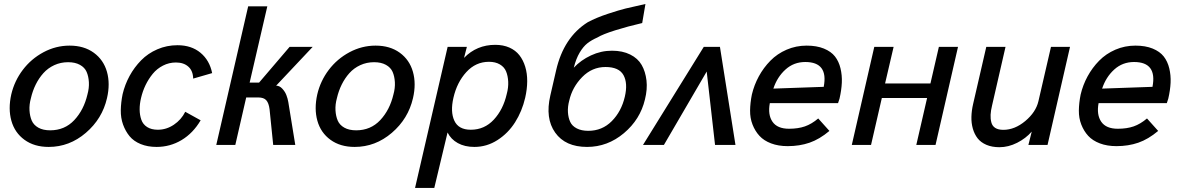

<svg xmlns="http://www.w3.org/2000/svg" viewBox="-20 -721 5871 955"><path d="M222.2 9.8Q150.4 9.8 101.8 -25.6Q53.2 -61 36.6 -120.4Q20 -179.7 36.1 -251.5Q51.8 -318.4 93.3 -373.3Q134.8 -428.2 196.3 -461.2Q257.8 -494.1 326.2 -494.1Q397.9 -494.1 446.5 -458.7Q495.1 -423.3 512 -363.8Q528.8 -304.2 512.2 -232.9Q488.8 -130.4 407 -60.3Q325.2 9.8 222.2 9.8ZM229.5 -72.8Q301.8 -72.8 349.4 -123.5Q397 -174.3 415 -251.5Q423.8 -283.2 422.1 -312.3Q420.4 -341.3 410.9 -363.3Q401.4 -385.3 377.7 -398.4Q354 -411.6 318.8 -411.6Q281.7 -411.6 250 -397Q218.3 -382.3 195.8 -357.2Q173.3 -332 157.7 -300.5Q142.1 -269 133.8 -232.9Q125 -201.2 126.7 -172.1Q128.4 -143.1 137.9 -121.1Q147.5 -99.1 170.9 -85.9Q194.3 -72.8 229.5 -72.8Z M758.8 9.8Q714.4 9.8 679.7 -4.4Q645 -18.6 624.5 -43.5Q604 -68.4 592 -101.6Q580.1 -134.8 580.8 -173.1Q581.5 -211.4 589.8 -252.4Q601.1 -300.3 624.5 -343.3Q647.9 -386.2 681.9 -420.9Q715.8 -455.6 762.7 -475.8Q809.6 -496.1 862.8 -496.1Q932.1 -496.1 977.3 -458.5Q1022.5 -420.9 1035.2 -357.4L940.9 -330.1Q939.9 -369.1 916.7 -389.6Q893.6 -410.2 855 -410.2Q820.8 -410.2 790.8 -394.8Q760.7 -379.4 739.7 -353.8Q718.8 -328.1 704.1 -297.9Q689.5 -267.6 681.6 -233.9Q674.3 -203.1 674.6 -176Q674.8 -148.9 682.9 -125.7Q690.9 -102.5 711.9 -89.1Q732.9 -75.7 765.1 -75.7Q807.6 -75.7 844.7 -100.6Q881.8 -125.5 901.4 -165L978 -122.6Q940.4 -58.6 883.3 -24.4Q826.2 9.8 758.8 9.8Z M1055.7 0 1214.4 -689.5H1309.6L1221.7 -310.1H1268.6L1420.4 -487.8H1535.2L1353.5 -294.9Q1370.1 -294.9 1383.8 -280.3Q1397.5 -265.6 1404.3 -248.3Q1411.1 -231 1414.1 -212.9L1448.7 0H1338.9L1320.8 -177.7Q1316.9 -208.5 1304.4 -222.4Q1292 -236.3 1264.2 -236.3H1204.6L1150.4 0Z M1744.1 9.8Q1672.4 9.8 1623.8 -25.6Q1575.2 -61 1558.6 -120.4Q1542 -179.7 1558.1 -251.5Q1573.7 -318.4 1615.2 -373.3Q1656.7 -428.2 1718.3 -461.2Q1779.8 -494.1 1848.1 -494.1Q1919.9 -494.1 1968.5 -458.7Q2017.1 -423.3 2033.9 -363.8Q2050.8 -304.2 2034.2 -232.9Q2010.7 -130.4 1929 -60.3Q1847.2 9.8 1744.1 9.8ZM1751.5 -72.8Q1823.7 -72.8 1871.3 -123.5Q1918.9 -174.3 1937 -251.5Q1945.8 -283.2 1944.1 -312.3Q1942.4 -341.3 1932.9 -363.3Q1923.3 -385.3 1899.7 -398.4Q1876 -411.6 1840.8 -411.6Q1803.7 -411.6 1772 -397Q1740.2 -382.3 1717.8 -357.2Q1695.3 -332 1679.7 -300.5Q1664.1 -269 1655.8 -232.9Q1647 -201.2 1648.7 -172.1Q1650.4 -143.1 1659.9 -121.1Q1669.4 -99.1 1692.9 -85.9Q1716.3 -72.8 1751.5 -72.8Z M2044.4 213.9 2206.5 -487.8H2302.2L2288.1 -433.1Q2351.1 -498 2443.4 -498Q2482.9 -498 2513.7 -484.4Q2544.4 -470.7 2563.5 -446.3Q2582.5 -421.9 2592.5 -388.9Q2602.5 -356 2602.3 -316.9Q2602.1 -277.8 2592.3 -234.9Q2576.7 -167.5 2542 -112.8Q2507.3 -58.1 2454.3 -24.2Q2401.4 9.8 2339.4 9.8Q2291.5 9.8 2257.1 -9.3Q2222.7 -28.3 2206.1 -62L2140.1 213.9ZM2321.8 -75.7Q2389.6 -75.7 2436.3 -126Q2482.9 -176.3 2500.5 -253.4Q2509.3 -285.6 2507.8 -314.7Q2506.3 -343.8 2497.3 -365.7Q2488.3 -387.7 2466.3 -400.6Q2444.3 -413.6 2412.1 -413.6Q2346.2 -413.6 2299.6 -362.5Q2252.9 -311.5 2235.4 -234.9Q2219.2 -165 2240 -120.4Q2260.7 -75.7 2321.8 -75.7Z M3023.9 -468.8Q3076.7 -468.8 3114.7 -449.7Q3152.8 -430.7 3171.6 -397.9Q3190.4 -365.2 3195.6 -321Q3200.7 -276.9 3188 -226.6Q3164.6 -127 3083.3 -58.6Q3002 9.8 2899.9 9.8Q2792 9.8 2741.5 -61.3Q2690.9 -132.3 2717.3 -246.1L2746.1 -371.1Q2783.7 -535.2 2903.3 -610.4Q2944.8 -632.8 3002.4 -651.9Q3060.1 -670.9 3091.1 -678.5Q3122.1 -686 3190.4 -701.2L3174.3 -606.4Q3102.5 -589.8 3040.3 -570.3Q2978 -550.8 2951.7 -534.7Q2921.9 -521.5 2901.6 -505.6Q2881.3 -489.7 2863.3 -459.5Q2845.2 -429.2 2834 -384.3Q2869.1 -421.9 2919.2 -445.3Q2969.2 -468.8 3023.9 -468.8ZM3087.9 -240.2Q3103.5 -306.6 3081.3 -347.2Q3059.1 -387.7 2991.7 -387.7Q2924.8 -387.7 2875.7 -337.6Q2826.7 -287.6 2811.5 -221.2Q2803.2 -190.4 2804.9 -162.8Q2806.6 -135.3 2816.2 -114.7Q2825.7 -94.2 2848.9 -82.3Q2872.1 -70.3 2906.2 -70.3Q2975.1 -70.3 3022.9 -118.4Q3070.8 -166.5 3087.9 -240.2Z M3178.2 0 3480.5 -487.8H3561L3638.2 0H3536.6L3495.1 -365.2L3282.2 0Z M3897.9 5.9Q3851.6 5.9 3815.4 -7.8Q3779.3 -21.5 3757.6 -45.2Q3735.8 -68.8 3723.1 -101.3Q3710.4 -133.8 3710.9 -171.4Q3711.4 -209 3719.7 -250.5Q3731 -298.3 3754.4 -341.3Q3777.8 -384.3 3811.8 -418.9Q3845.7 -453.6 3892.6 -473.9Q3939.5 -494.1 3992.2 -494.1Q4042 -494.1 4077.9 -479.5Q4113.8 -464.8 4133.1 -440.2Q4152.3 -415.5 4160.6 -381.1Q4168.9 -346.7 4167.2 -309.8Q4165.5 -272.9 4155.8 -230.5L4148.4 -208H3809.1Q3798.3 -150.4 3822.3 -115.5Q3846.2 -80.6 3904.8 -80.6Q3949.7 -80.6 3983.4 -92.3Q4017.1 -104 4049.8 -131.8L4105.5 -69.8Q4056.2 -28.3 4006.6 -11.2Q3957 5.9 3897.9 5.9ZM3826.7 -280.3 4077.1 -289.1Q4101.1 -412.6 3985.4 -412.6Q3928.2 -412.6 3887 -375.2Q3845.7 -337.9 3826.7 -280.3Z M4216.8 0 4328.6 -487.8H4424.8L4382.3 -305.7H4607.9L4649.9 -487.8H4745.1L4633.3 0H4537.6L4591.3 -233.4H4366.2L4312.5 0Z M4951.2 11.2Q4914.1 11.2 4886.2 -0.7Q4858.4 -12.7 4842.5 -33.2Q4826.7 -53.7 4818.8 -81.3Q4811 -108.9 4811.8 -139.6Q4812.5 -170.4 4820.3 -204.1L4885.7 -487.8H4981.4L4914.6 -196.8Q4908.2 -170.4 4907.2 -150.4Q4906.2 -130.4 4910.9 -112.3Q4915.5 -94.2 4930.4 -84.7Q4945.3 -75.2 4970.7 -75.2Q5027.3 -75.2 5079.8 -119.1Q5132.3 -163.1 5145 -217.3L5207.5 -487.8H5302.2L5190.4 0H5095.2L5111.8 -66.4Q5082.5 -32.7 5039.1 -10.7Q4995.6 11.2 4951.2 11.2Z M5533.2 5.9Q5486.8 5.9 5450.7 -7.8Q5414.6 -21.5 5392.8 -45.2Q5371.1 -68.8 5358.4 -101.3Q5345.7 -133.8 5346.2 -171.4Q5346.7 -209 5355 -250.5Q5366.2 -298.3 5389.6 -341.3Q5413.1 -384.3 5447 -418.9Q5481 -453.6 5527.8 -473.9Q5574.7 -494.1 5627.4 -494.1Q5677.2 -494.1 5713.1 -479.5Q5749 -464.8 5768.3 -440.2Q5787.6 -415.5 5795.9 -381.1Q5804.2 -346.7 5802.5 -309.8Q5800.8 -272.9 5791 -230.5L5783.7 -208H5444.3Q5433.6 -150.4 5457.5 -115.5Q5481.4 -80.6 5540 -80.6Q5585 -80.6 5618.7 -92.3Q5652.3 -104 5685.1 -131.8L5740.7 -69.8Q5691.4 -28.3 5641.8 -11.2Q5592.3 5.9 5533.2 5.9ZM5461.9 -280.3 5712.4 -289.1Q5736.3 -412.6 5620.6 -412.6Q5563.5 -412.6 5522.2 -375.2Q5481 -337.9 5461.9 -280.3Z"/></svg>

Font: HK Grotesk Medium Italic
Style: Regular
Weight: 500
Italic angle: -13°
Designer: Alfredo Marco Pradil and Stefan Peev
Foundry: Hanken Design Co.
Version: Version 1.000;PS 001.000;hotconv 1.0.88;makeotf.lib2.5.64775